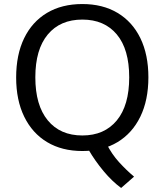

<svg xmlns="http://www.w3.org/2000/svg" viewBox="-20 -740 815 951"><path d="M580 191Q535 158 493 107.5Q451 57 420 4L508 -27Q534 24 569.5 63Q605 102 644 135ZM388 8Q287 8 213.5 -36Q140 -80 100 -162Q60 -244 60 -356Q60 -469 99.5 -550.5Q139 -632 212.5 -676Q286 -720 388 -720Q489 -720 562.5 -676Q636 -632 675.5 -550.5Q715 -469 715 -357Q715 -244 675 -162Q635 -80 562 -36Q489 8 388 8ZM388 -69Q497 -69 558.5 -143.5Q620 -218 620 -357Q620 -496 558.5 -569.5Q497 -643 388 -643Q278 -643 216.5 -569Q155 -495 155 -357Q155 -219 216.5 -144Q278 -69 388 -69Z"/></svg>

Font: Muli Medium
Style: Regular
Weight: 500
Designer: Vernon Adams
Foundry: Vernon Adams
Version: Version 2.100; ttfautohint (v1.8.1.43-b0c9)